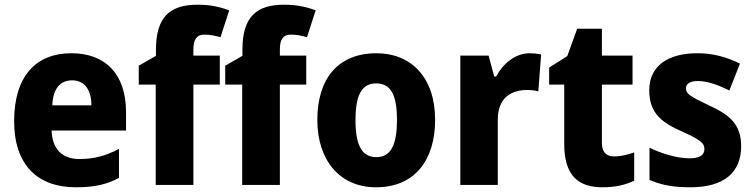

<svg xmlns="http://www.w3.org/2000/svg" viewBox="-20 -785 3199 815"><path d="M283 -559C133 -559 40 -462 40 -271C40 -84 140 10 302 10C380 10 434 -2 485 -30V-153C428 -123 379 -110 317 -110C242 -110 202 -154 199 -231H515V-309C515 -470 428 -559 283 -559ZM286 -444C340 -444 368 -402 368 -338H202C205 -413 239 -444 286 -444Z M913 -426V-549H801V-576C801 -616 814 -638 847 -638C874 -638 895 -633 916 -627L953 -741C913 -756 872 -765 819 -765C703 -765 642 -715 642 -574V-548L569 -506V-426H641V0H801V-426Z M1280 -426V-549H1168V-576C1168 -616 1181 -638 1214 -638C1241 -638 1262 -633 1283 -627L1320 -741C1280 -756 1239 -765 1186 -765C1070 -765 1009 -715 1009 -574V-548L936 -506V-426H1008V0H1168V-426Z M1827 -276C1827 -458 1724 -559 1578 -559C1415 -559 1327 -451 1327 -276C1327 -105 1422 10 1576 10C1741 10 1827 -106 1827 -276ZM1489 -275C1489 -381 1515 -431 1577 -431C1640 -431 1665 -380 1665 -276C1665 -171 1640 -118 1577 -118C1515 -118 1489 -171 1489 -275Z M2229 -559C2165 -559 2113 -512 2086 -460H2078L2054 -549H1934V0H2093V-277C2093 -370 2150 -403 2217 -403C2235 -403 2254 -401 2265 -397L2277 -554C2263 -557 2244 -559 2229 -559Z M2587 -121C2554 -121 2535 -139 2535 -178V-426H2665V-549H2535V-663H2430L2388 -547L2311 -498V-426H2375V-174C2375 -38 2436 10 2538 10C2594 10 2637 -1 2672 -18V-138C2643 -128 2616 -121 2587 -121Z M3126 -165C3126 -259 3074 -299 2991 -337C2906 -377 2892 -387 2892 -410C2892 -430 2909 -441 2943 -441C2984 -441 3029 -424 3076 -401L3121 -515C3059 -545 3004 -559 2940 -559C2815 -559 2736 -505 2736 -402C2736 -314 2778 -270 2866 -231C2958 -190 2970 -176 2970 -152C2970 -127 2951 -113 2906 -113C2858 -113 2792 -131 2737 -158V-21C2792 2 2842 10 2910 10C3054 10 3126 -53 3126 -165Z"/></svg>

Font: Noto Sans Gujarati UI SemiCondensed ExtraBold
Style: Regular
Weight: 800
Width: 4
Designer: Jelle Bosma - Monotype Design Team, Universal Thirst
Foundry: Monotype Imaging Inc.
Version: Version 2.106